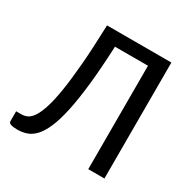

<svg xmlns="http://www.w3.org/2000/svg" viewBox="-148 -779 907 920"><g transform="rotate(30 305.5 -318.5)"><path d="M543.5 -641.6V0H454.1V-572.3H271.5Q266.1 -448.7 256.1 -357.9Q246.1 -267.1 232.2 -202.9Q218.3 -138.7 200.7 -97.9Q183.1 -57.1 162.1 -34.2Q141.1 -11.2 116.7 -2.7Q92.3 5.9 64.9 5.9Q16.1 5.9 16.1 -11.7V-67.4H45.9Q61 -67.4 76.7 -74.2Q92.3 -81.1 106.7 -102.1Q121.1 -123 134 -161.9Q147 -200.7 157.5 -264.4Q168 -328.1 175.8 -420.7Q183.6 -513.2 187.5 -641.6Z"/></g></svg>

Font: Carlito
Style: Regular
Weight: 400
Designer: Lukasz Dziedzic
Foundry: tyPoland Lukasz Dziedzic
Version: Version 1.103; Beta1; all basic design good, some composites